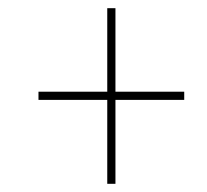

<svg xmlns="http://www.w3.org/2000/svg" viewBox="-20 -592 505 469"><path d="M242 -143V-348H74V-368H242V-572H262V-368H430V-348H262V-143Z"/></svg>

Font: Noto Serif Display Condensed
Style: Italic
Weight: 400
Width: 3
Italic angle: -12°
Designer: Monotype Design Team
Foundry: Monotype Imaging Inc.
Version: Version 2.009